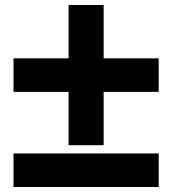

<svg xmlns="http://www.w3.org/2000/svg" viewBox="-20 -740 688 767"><path d="M254 -160V-373H34V-507H254V-720H394V-507H614V-373H394V-160ZM34 7V-127H614V7Z"/></svg>

Font: Geologica Black
Style: Regular
Weight: 900
Designer: Sindre Bremnes, Frode Helland
Foundry: Monokrom Skriftforlag AS
Version: Version 1.010;gftools[0.9.28]